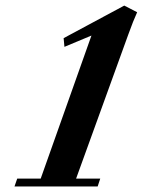

<svg xmlns="http://www.w3.org/2000/svg" viewBox="-20 -671 538 691"><path d="M32.2 0 42 -28.3H126.5L309.1 -543L211.9 -502.4L209 -533.7L427.2 -650.9L473.6 -627Q459.5 -596.2 441.4 -545.9L253.9 -28.3H340.8L331.5 0Z"/></svg>

Font: Elstob 18pt ExtraBold
Style: Italic
Weight: 800
Italic angle: -20°
Designer: Peter S. Baker
Version: Version 1.015